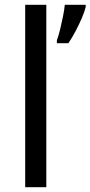

<svg xmlns="http://www.w3.org/2000/svg" viewBox="-20 -780 377 800"><path d="M173 0H85V-760H173ZM337 -751Q333 -733 321.5 -706Q310 -679 295 -650.5Q280 -622 265 -600H217V-612Q224 -631 230.5 -657.5Q237 -684 242.5 -711.5Q248 -739 250 -760H337Z"/></svg>

Font: Noto Sans Manichaean
Style: Regular
Weight: 400
Designer: Monotype Design Team
Foundry: Monotype Imaging Inc.
Version: Version 2.005; ttfautohint (v1.8.4.7-5d5b)